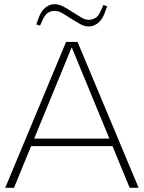

<svg xmlns="http://www.w3.org/2000/svg" viewBox="-20 -901 690 921"><path d="M5 0 297 -700H352L645 0H602L325 -672H323L47 0ZM115 -200V-236H530V-200ZM172 -778 154 -784 166 -817Q178 -849 198.5 -865Q219 -881 241 -881Q263 -881 285 -869Q307 -857 333 -840Q353 -827 371 -816.5Q389 -806 405 -806Q422 -806 437 -814.5Q452 -823 462 -846L476 -877L494 -871L482 -838Q470 -806 449.5 -790Q429 -774 407 -774Q385 -774 363 -786.5Q341 -799 315 -815Q295 -829 277 -839Q259 -849 243 -849Q226 -849 211.5 -840.5Q197 -832 186 -809Z"/></svg>

Font: REM Thin
Style: Regular
Weight: 250
Designer: Octavio Pardo
Foundry: Ashler Design
Version: Version 1.005;gftools[0.9.28]